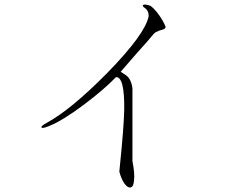

<svg xmlns="http://www.w3.org/2000/svg" viewBox="-20 -779 1040 843"><path d="M561.5 -71.3V-391.6Q557.6 -421.9 543.9 -438.5Q536.1 -448.2 520.5 -457L509.8 -463.9L582 -546.9Q611.3 -580.1 624 -593.8Q645.5 -618.2 656.2 -631.8Q662.1 -637.7 670.9 -640.6Q675.8 -643.6 685.5 -646.5Q696.3 -649.4 700.2 -651.4Q707 -655.3 707 -662.1Q694.3 -691.4 676.8 -714.8Q661.1 -737.3 641.6 -752.9Q624 -759.8 613.3 -758.8Q601.6 -756.8 611.3 -747.1Q623 -740.2 627.9 -730.5Q632.8 -721.7 632.8 -708Q617.2 -628.9 451.2 -459Q291 -296.9 184.6 -239.3Q159.2 -225.6 162.1 -219.7Q165 -212.9 195.3 -225.6Q252.9 -248 349.6 -320.3Q437.5 -386.7 489.3 -440.4Q527.3 -442.4 525.4 -296.9Q523.4 -215.8 506.8 -54.7L503.9 -25.4Q512.7 7.8 527.3 28.3Q542 46.9 553.7 43.9Q566.4 41 568.4 13.7Q572.3 -17.6 561.5 -71.3Z"/></svg>

Font: BatangChe
Style: Regular
Weight: 400
Monospace: yes
Version: Version 2.21